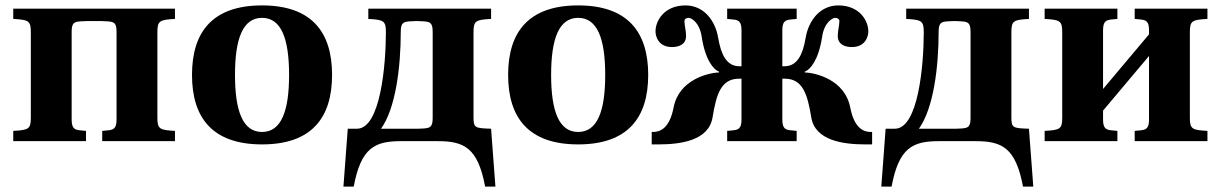

<svg xmlns="http://www.w3.org/2000/svg" viewBox="-20 -522 4514 710"><path d="M29 0H298V-38L277 -40C256 -42 245 -47 245 -80V-405C245 -439 256 -441 277 -443L298 -444H358L379 -443C400 -441 411 -439 411 -405V-80C411 -47 400 -42 379 -40L358 -38V0H627V-38C570 -41 562 -45 562 -87V-403C562 -445 570 -449 627 -452V-490H29V-452C86 -449 94 -445 94 -403V-87C94 -45 86 -41 29 -38Z M690 -245C690 -85 767 12 949 12C1131 12 1208 -85 1208 -245C1208 -405 1131 -502 949 -502C767 -502 690 -405 690 -245ZM849 -245C849 -379 878 -456 949 -456C1020 -456 1049 -379 1049 -245C1049 -111 1020 -34 949 -34C878 -34 849 -111 849 -245Z M1250 168H1288C1315 24 1366 0 1463 0H1599C1696 0 1747 24 1774 168H1812L1796 -46C1736 -48 1731 -49 1731 -89V-403C1731 -445 1739 -449 1796 -452V-490H1342V-452C1399 -449 1407 -445 1407 -403C1407 -282 1387 -46 1300 -46H1266ZM1389 -46C1443 -121 1462 -273 1462 -405C1462 -439 1473 -441 1494 -443L1515 -444H1527L1548 -443C1569 -441 1580 -439 1580 -405V-85C1580 -51 1569 -49 1548 -47L1527 -46Z M1859 -245C1859 -85 1936 12 2118 12C2300 12 2377 -85 2377 -245C2377 -405 2300 -502 2118 -502C1936 -502 1859 -405 1859 -245ZM2018 -245C2018 -379 2047 -456 2118 -456C2189 -456 2218 -379 2218 -245C2218 -111 2189 -34 2118 -34C2047 -34 2018 -111 2018 -245Z M2390 12H2415C2497 12 2601 -2 2615 -88C2629 -173 2646 -231 2713 -231H2722V-80C2722 -47 2711 -42 2690 -40L2669 -38V0H2926V-38L2905 -40C2884 -42 2873 -47 2873 -80V-231H2882C2949 -231 2966 -173 2980 -88C2994 -2 3098 12 3180 12H3205V-34H3200C3174 -34 3139 -47 3124 -125C3104 -228 2995 -253 2956 -254V-257C2976 -264 3007 -300 3020 -385C3028 -441 3060 -456 3068 -456C3075 -456 3084 -453 3084 -444C3084 -428 3078 -409 3078 -389C3078 -356 3107 -348 3130 -348C3180 -348 3191 -387 3191 -406C3191 -445 3159 -502 3080 -502C3014 -502 2970 -448 2959 -381C2949 -322 2929 -277 2881 -277H2873V-410C2873 -443 2884 -448 2905 -450L2926 -452V-490H2669V-452L2690 -450C2711 -448 2722 -443 2722 -410V-277H2714C2666 -277 2646 -322 2636 -381C2625 -448 2581 -502 2515 -502C2436 -502 2404 -445 2404 -406C2404 -387 2415 -348 2465 -348C2488 -348 2517 -356 2517 -389C2517 -409 2511 -428 2511 -444C2511 -453 2520 -456 2527 -456C2535 -456 2567 -441 2575 -385C2588 -300 2619 -264 2639 -257V-254C2600 -253 2491 -228 2471 -125C2456 -47 2421 -34 2395 -34H2390Z M3239 168H3277C3304 24 3355 0 3452 0H3588C3685 0 3736 24 3763 168H3801L3785 -46C3725 -48 3720 -49 3720 -89V-403C3720 -445 3728 -449 3785 -452V-490H3331V-452C3388 -449 3396 -445 3396 -403C3396 -282 3376 -46 3289 -46H3255ZM3378 -46C3432 -121 3451 -273 3451 -405C3451 -439 3462 -441 3483 -443L3504 -444H3516L3537 -443C3558 -441 3569 -439 3569 -405V-85C3569 -51 3558 -49 3537 -47L3516 -46Z M3843 0H4112V-38L4091 -40C4070 -42 4059 -47 4059 -80V-113L4229 -315V-80C4229 -47 4218 -42 4197 -40L4176 -38V0H4445V-38C4388 -41 4380 -45 4380 -87V-403C4380 -445 4388 -449 4445 -452V-490H4176V-452L4197 -450C4218 -448 4229 -443 4229 -410V-395L4059 -193V-410C4059 -443 4070 -448 4091 -450L4112 -452V-490H3843V-452C3900 -449 3908 -445 3908 -403V-87C3908 -45 3900 -41 3843 -38Z"/></svg>

Font: Heuristica
Style: Bold
Weight: 700
Version: Version 1.0.1